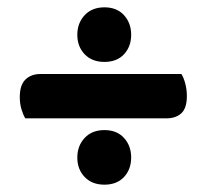

<svg xmlns="http://www.w3.org/2000/svg" viewBox="-20 -553 564 524"><path d="M49 -230Q43 -240 38.5 -255Q34 -270 34 -288Q34 -321 49.5 -336Q65 -351 90 -351H475Q481 -342 485.5 -325.5Q490 -309 490 -291Q490 -258 475 -244Q460 -230 434 -230ZM191 -123Q191 -155 211 -176.5Q231 -198 265 -198Q299 -198 318.5 -176.5Q338 -155 338 -123Q338 -91 318.5 -70Q299 -49 265 -49Q231 -49 211 -70Q191 -91 191 -123ZM191 -458Q191 -490 211 -511.5Q231 -533 265 -533Q299 -533 318.5 -511.5Q338 -490 338 -458Q338 -426 318.5 -405Q299 -384 265 -384Q231 -384 211 -405Q191 -426 191 -458Z"/></svg>

Font: Baloo Paaji 2
Style: Bold
Weight: 700
Designer: Shuchita Grover, Noopur Datye and Ek Type
Foundry: Ek Type
Version: Version 1.640;hotconv 1.0.111;makeotfexe 2.5.65597; ttfautoh